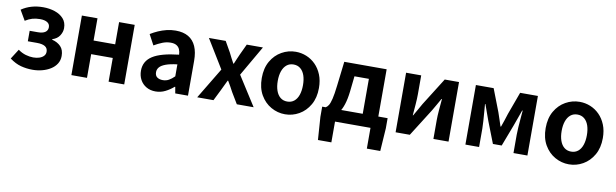

<svg xmlns="http://www.w3.org/2000/svg" viewBox="-47 -1078 5698 1777"><g transform="rotate(10 2801.5 -189.5)"><path d="M250 13.8Q192.7 13.8 139.9 -0.3Q87.1 -14.3 34 -53.9L93.2 -146.7Q128.3 -121.1 165.7 -110.3Q203.1 -99.6 235.8 -99.6Q268.6 -99.6 294.4 -108.3Q320.1 -117.1 335 -133.3Q349.9 -149.5 349.9 -172.6Q349.9 -206.7 324 -222.5Q298.2 -238.4 248 -238.4H161.9V-336.9H237.6Q284.2 -336.9 307.8 -353.3Q331.3 -369.6 331.3 -399.9Q331.3 -429.5 306.9 -444.8Q282.4 -460.2 238.9 -460.2Q198.7 -460.2 166 -450.7Q133.4 -441.1 100.4 -420L45.3 -514.7Q89.2 -544.6 139.8 -559.1Q190.4 -573.5 248.2 -573.5Q306.9 -573.5 357.9 -556.6Q408.9 -539.6 440.1 -505Q471.3 -470.3 471.3 -415.9Q471.3 -379.9 449.5 -345.8Q427.7 -311.7 381.3 -296.8V-291.8Q432.5 -279.3 463.2 -247.4Q493.9 -215.6 493.9 -158.2Q493.9 -117.1 473.5 -84.9Q453 -52.6 418.3 -30.9Q383.6 -9.2 340.1 2.3Q296.5 13.8 250 13.8Z M613.3 0V-559.8H760V-350.9H963V-559.8H1109.8V0H963V-222.8H760V0Z M1405.4 13.8Q1355.9 13.8 1318.6 -7.9Q1281.4 -29.5 1260.8 -67.2Q1240.2 -105 1240.2 -152.6Q1240.2 -242.2 1316.9 -291.6Q1393.7 -341 1562.3 -359.4Q1561.2 -386.8 1552.1 -408.6Q1543 -430.4 1522.4 -442.9Q1501.8 -455.5 1467.1 -455.5Q1428.3 -455.5 1390.3 -440.5Q1352.3 -425.6 1313 -402.4L1260.7 -500.1Q1294.1 -520.7 1331.2 -537.1Q1368.3 -553.4 1409.3 -563.5Q1450.3 -573.5 1494.1 -573.5Q1565.4 -573.5 1613 -545.7Q1660.6 -517.8 1684.9 -463Q1709.1 -408.3 1709.1 -327V0H1589.4L1578.9 -59.9H1574.4Q1538.3 -28.4 1496 -7.3Q1453.8 13.8 1405.4 13.8ZM1453.7 -101.1Q1485.1 -101.1 1510.6 -115.4Q1536.1 -129.7 1562.3 -155.8V-268.4Q1494.4 -260.3 1454.2 -245.2Q1414 -230.1 1397.1 -209.7Q1380.1 -189.3 1380.1 -163.8Q1380.1 -130.8 1400.7 -116Q1421.3 -101.1 1453.7 -101.1Z M1795.8 0 1971.3 -291.4 1807.1 -559.8H1964.9L2021.1 -461.1Q2032.8 -436.8 2045.3 -413Q2057.9 -389.3 2070.5 -365.5H2075.3Q2084.6 -389.3 2095.4 -413Q2106.2 -436.8 2116.5 -461.1L2162.9 -559.8H2314.8L2150.6 -275.3L2326.1 0H2168.1L2106 -103.4Q2092.8 -127.6 2079.5 -152.5Q2066.3 -177.4 2051.6 -200.4H2046.6Q2035.3 -177.4 2023.7 -152.9Q2012.1 -128.4 2000 -103.4L1948.7 0Z M2622.3 13.8Q2552.3 13.8 2490.6 -21.1Q2428.9 -55.9 2391 -121.7Q2353.2 -187.5 2353.2 -279.9Q2353.2 -372.8 2391 -438.4Q2428.9 -503.9 2490.6 -538.7Q2552.3 -573.5 2622.3 -573.5Q2674.7 -573.5 2723.1 -553.9Q2771.4 -534.2 2809 -496.4Q2846.6 -458.5 2868.6 -404.2Q2890.6 -349.8 2890.6 -279.9Q2890.6 -187.5 2852.6 -121.7Q2814.7 -55.9 2753.5 -21.1Q2692.3 13.8 2622.3 13.8ZM2622.3 -105.8Q2660.3 -105.8 2686.9 -127.3Q2713.5 -148.9 2727 -188.2Q2740.5 -227.4 2740.5 -279.9Q2740.5 -332.7 2727 -371.7Q2713.5 -410.7 2686.9 -432.3Q2660.3 -454 2622.3 -454Q2584.2 -454 2557.7 -432.3Q2531.1 -410.7 2517.3 -371.7Q2503.5 -332.7 2503.5 -279.9Q2503.5 -227.4 2517.3 -188.2Q2531.1 -148.9 2557.7 -127.3Q2584.2 -105.8 2622.3 -105.8Z M3091 0V195.2H2964.9L2950 -20V-115.7H3564.9V-20L3550.5 195.2H3424.4V0ZM3331 -43.2V-444.1H3195.4L3179.6 -298.5Q3171.3 -226 3154.8 -175.5Q3138.2 -125.1 3114.8 -93.8Q3091.4 -62.5 3062.2 -47.7Q3033 -32.8 2999.1 -30.5L2983 -115.7Q2997.7 -123.9 3009.4 -142.5Q3021.2 -161 3032 -204.9Q3042.7 -248.9 3052.2 -330.9L3079.3 -559.8H3477.5V-43.2Z M3660.3 0V-559.8H3802.3V-383.2Q3802.3 -340.9 3798.1 -287.8Q3793.9 -234.6 3789.5 -182.4H3793Q3807.6 -208.2 3827.2 -241.8Q3846.7 -275.5 3860.4 -300.5L4023.4 -559.8H4157.7V0H4015.6V-176.4Q4015.6 -218.8 4020.3 -272Q4025 -325.2 4029.4 -377.4H4025.2Q4010.7 -352.4 3991.4 -317.9Q3972.2 -283.5 3957.5 -259.3L3793.8 0Z M4316.3 0V-559.8H4483.1L4564.6 -348.7Q4576.2 -314.7 4586.7 -283.4Q4597.2 -252.1 4607.1 -221H4612.1Q4623.2 -252.1 4633.9 -283.4Q4644.6 -314.7 4654.8 -348.7L4732 -559.8H4899V0H4768.1V-172.9Q4768.1 -201.5 4770.9 -243.4Q4773.8 -285.4 4777.5 -328.1Q4781.2 -370.9 4783.8 -401.4H4779Q4767 -365.6 4752 -325.5Q4737 -285.5 4725 -250.9L4648.6 -49.9H4566.1L4487.7 -250.9Q4475.7 -285.5 4460.7 -325.9Q4445.7 -366.4 4433.9 -401.4H4429.7Q4432.3 -370.9 4435.6 -328.1Q4439 -285.4 4441.9 -243.4Q4444.9 -201.5 4444.9 -172.9V0Z M5290.3 13.8Q5220.3 13.8 5158.6 -21.1Q5096.9 -55.9 5059 -121.7Q5021.2 -187.5 5021.2 -279.9Q5021.2 -372.8 5059 -438.4Q5096.9 -503.9 5158.6 -538.7Q5220.3 -573.5 5290.3 -573.5Q5342.7 -573.5 5391.1 -553.9Q5439.4 -534.2 5477 -496.4Q5514.6 -458.5 5536.6 -404.2Q5558.6 -349.8 5558.6 -279.9Q5558.6 -187.5 5520.6 -121.7Q5482.7 -55.9 5421.5 -21.1Q5360.3 13.8 5290.3 13.8ZM5290.3 -105.8Q5328.3 -105.8 5354.9 -127.3Q5381.5 -148.9 5395 -188.2Q5408.5 -227.4 5408.5 -279.9Q5408.5 -332.7 5395 -371.7Q5381.5 -410.7 5354.9 -432.3Q5328.3 -454 5290.3 -454Q5252.2 -454 5225.7 -432.3Q5199.1 -410.7 5185.3 -371.7Q5171.5 -332.7 5171.5 -279.9Q5171.5 -227.4 5185.3 -188.2Q5199.1 -148.9 5225.7 -127.3Q5252.2 -105.8 5290.3 -105.8Z"/></g></svg>

Font: Noto Sans TC Thin
Style: Regular
Weight: 100
Designer: Ryoko NISHIZUKA 西塚涼子 (kana, bopomofo & ideographs); Paul D. Hunt (Latin, Greek & Cyrillic); Sandoll Communications 산돌커뮤니
Foundry: Adobe
Version: Version 2.004-H2;hotconv 1.0.118;makeotfexe 2.5.65603